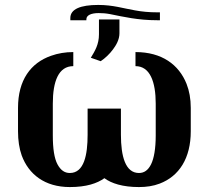

<svg xmlns="http://www.w3.org/2000/svg" viewBox="-20 -748 848 778"><path d="M53 -216C53 -179 58 -146 68 -118C96 -42 161 10 263 10C330 10 374 -5 403 -26C431 -5 477 10 543 10C573 10 601 6 627 -4C706 -34 753 -107 753 -216V-311C753 -348 747 -380 736 -408C705 -486 636 -537 529 -537V-480C588 -480 611 -416 611 -328V-199C611 -146 604 -106 592 -82C580 -58 564 -47 543 -47C488 -47 470 -115 470 -202V-308H335V-202C335 -121 321 -47 263 -47C242 -47 226 -58 213 -82C200 -106 194 -146 194 -199V-328C194 -418 217 -480 277 -480V-537C245 -537 215 -532 187 -522C104 -493 53 -423 53 -311ZM265 -666H330V-670C330 -686 349 -695 380 -695C394 -695 409 -694 425 -691C480 -680 539 -666 617 -666H628V-698H618C583 -698 554 -701 527 -706C480 -714 438 -728 378 -728C306 -728 265 -711 265 -675ZM348 -514 388 -500C405 -511 425 -530 438 -548C450 -564 464 -587 464 -613V-669H381V-609C381 -568 365 -542 348 -514Z"/></svg>

Font: Aerodynamic
Style: Regular
Weight: 500
Designer: Google
Version: Version 2.000980; 2014